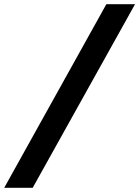

<svg xmlns="http://www.w3.org/2000/svg" viewBox="-35 -690 660 910"><path d="M469 -670 -15 200H120L605 -670Z"/></svg>

Font: LT Wave Text Bold Italic
Style: Regular
Weight: 700
Designer: Daniel Lyons
Version: Version 2.5 (Glyphs App)